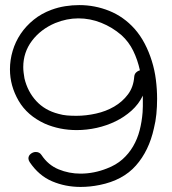

<svg xmlns="http://www.w3.org/2000/svg" viewBox="-20 -736 684 762"><path d="M512.7 -431.6Q513.7 -442.4 520.5 -448.7Q527.3 -455.1 535.2 -457Q526.4 -498 508.8 -534.2Q491.2 -570.3 461.9 -596.7Q425.8 -627.9 381.8 -645.5Q337.9 -663.1 291 -663.1Q245.1 -663.1 199.2 -644.5Q141.6 -620.1 106.9 -574.2Q72.3 -528.3 72.3 -469.7Q72.3 -459 73.7 -447.8Q75.2 -436.5 77.1 -424.8Q89.8 -372.1 124 -335Q158.2 -297.9 211.9 -284.2Q228.5 -279.3 246.1 -277.8Q263.7 -276.4 283.2 -276.4Q321.3 -276.4 360.8 -285.2Q400.4 -293.9 433.1 -313Q465.8 -332 487.8 -361.3Q509.8 -390.6 512.7 -431.6ZM184.6 -697.3Q210.9 -707 238.8 -711.4Q266.6 -715.8 294.9 -715.8Q356.4 -715.8 413.6 -692.9Q470.7 -669.9 513.7 -622.1Q537.1 -595.7 554.2 -563Q571.3 -530.3 582.5 -494.1Q593.8 -458 598.6 -419.9Q603.5 -381.8 603.5 -343.8Q603.5 -312.5 600.6 -283.2Q597.7 -253.9 590.8 -226.6Q571.3 -137.7 519.5 -79.1Q467.8 -20.5 376 -2Q356.4 2 337.9 3.9Q319.3 5.9 299.8 5.9Q239.3 5.9 186.5 -16.6Q133.8 -39.1 97.7 -92.8Q92.8 -100.6 92.8 -107.4Q92.8 -118.2 102.1 -125.5Q111.3 -132.8 122.1 -132.8Q136.7 -132.8 144.5 -121.1Q170.9 -81.1 212.4 -64Q253.9 -46.9 299.8 -46.9Q326.2 -46.9 353 -52.2Q379.9 -57.6 404.3 -67.4Q440.4 -81.1 465.8 -103.5Q491.2 -126 508.3 -155.3Q525.4 -184.6 534.2 -218.8Q543 -252.9 545.9 -290Q546.9 -301.8 546.9 -314Q546.9 -326.2 546.9 -339.8V-356.4Q530.3 -322.3 502 -296.9Q473.6 -271.5 438.5 -254.4Q403.3 -237.3 363.8 -228.5Q324.2 -219.7 284.2 -219.7Q216.8 -219.7 158.2 -245.1Q87.9 -277.3 53.7 -336.4Q19.5 -395.5 19.5 -460.9Q19.5 -498 30.3 -534.2Q41 -570.3 62 -601.6Q83 -632.8 113.8 -657.7Q144.5 -682.6 184.6 -697.3Z"/></svg>

Font: Coming Soon
Style: Regular
Weight: 400
Designer: Dathan Boardman
Foundry: Open Window
Version: Version 1.002